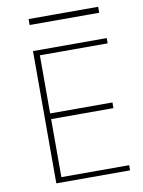

<svg xmlns="http://www.w3.org/2000/svg" viewBox="-89 -868 692 929"><g transform="rotate(-10 257.0 -403.0)"><path d="M117.2 -806.2V-776.9H459V-806.2ZM140.6 -25.4V-310.5H446.8V-338.4H140.6V-624H473.6V-649.9H111.3V0H473.6V-25.4Z"/></g></svg>

Font: Estedad Thin
Style: Regular
Weight: 100
Designer: Amin Abedi
Version: Version 7.3